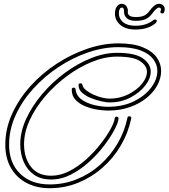

<svg xmlns="http://www.w3.org/2000/svg" viewBox="-20 -965 890 1014"><path d="M242 29Q173 29 120 1Q67 -27 37.5 -78.5Q8 -130 8 -201Q8 -285 44 -364Q80 -443 141 -510.5Q202 -578 279.5 -628.5Q357 -679 441 -707.5Q525 -736 605 -736Q684 -736 734 -715.5Q784 -695 807.5 -662Q831 -629 831 -590Q831 -553 811.5 -516Q792 -479 755 -448.5Q718 -418 666 -399.5Q614 -381 550 -381Q526 -381 494 -386Q462 -391 431 -403.5Q400 -416 379.5 -437Q359 -458 359 -491V-492Q359 -502 369 -502Q379 -502 379 -493Q383 -459 411.5 -439Q440 -419 478.5 -410Q517 -401 550 -401Q629 -401 687.5 -430Q746 -459 778.5 -502.5Q811 -546 811 -590Q811 -624 789.5 -652.5Q768 -681 723 -698.5Q678 -716 605 -716Q527 -716 446 -688.5Q365 -661 290 -611.5Q215 -562 156 -497Q97 -432 62.5 -356.5Q28 -281 28 -201Q28 -104 86.5 -47.5Q145 9 242 9Q318 9 386 -18.5Q454 -46 508.5 -94.5Q563 -143 600.5 -206.5Q638 -270 653 -343Q654 -351 663 -351Q668 -351 671.5 -347.5Q675 -344 673 -339Q657 -263 618 -196.5Q579 -130 521.5 -79.5Q464 -29 393 0Q322 29 242 29ZM250 -17Q196 -17 160 -42Q124 -67 105.5 -109.5Q87 -152 87 -203Q87 -270 118.5 -338Q150 -406 203 -468.5Q256 -531 322.5 -580Q389 -629 460 -657.5Q531 -686 598 -686Q694 -686 735 -656.5Q776 -627 776 -587Q776 -550 746.5 -512.5Q717 -475 668 -449.5Q619 -424 558 -424Q542 -424 515 -430Q488 -436 460.5 -447Q433 -458 414 -475Q395 -492 395 -514V-516Q395 -525 405 -525Q414 -525 415 -517Q418 -502 434 -489Q450 -476 473 -465.5Q496 -455 519 -449.5Q542 -444 558 -444Q611 -444 656 -466Q701 -488 728.5 -521Q756 -554 756 -586Q756 -618 720 -642Q684 -666 598 -666Q534 -666 466 -638.5Q398 -611 334 -563.5Q270 -516 218.5 -456Q167 -396 137 -331Q107 -266 107 -203Q107 -131 143.5 -84Q180 -37 250 -37Q299 -37 346.5 -61.5Q394 -86 436 -124Q478 -162 511 -204.5Q544 -247 564 -283.5Q584 -320 586 -340Q588 -349 596 -349Q600 -349 603.5 -346Q607 -343 606 -338Q604 -316 583 -277Q562 -238 528 -193.5Q494 -149 449 -108.5Q404 -68 353.5 -42.5Q303 -17 250 -17ZM695 -809Q644 -809 615.5 -833.5Q587 -858 587 -893Q587 -898 587.5 -902.5Q588 -907 589 -911Q592 -926 601.5 -935.5Q611 -945 623 -945Q627 -945 633 -943Q644 -940 650.5 -927.5Q657 -915 655 -901Q654 -890 664 -882.5Q674 -875 696 -875Q725 -875 741 -882.5Q757 -890 770 -908Q782 -925 795 -935Q808 -945 818 -945Q833 -945 841.5 -937Q850 -929 850 -917Q850 -907 846 -899Q844 -894 836 -894Q832 -894 828.5 -897.5Q825 -901 828 -907Q830 -910 830 -912.5Q830 -915 830 -916Q830 -925 818 -925Q814 -925 804.5 -917Q795 -909 786 -896Q770 -874 750 -864.5Q730 -855 696 -855Q665 -855 650 -868.5Q635 -882 635 -903V-906Q635 -921 627 -925H624Q612 -925 609 -907Q608 -903 608 -900Q608 -897 608 -893Q608 -866 630.5 -847.5Q653 -829 695 -829Q726 -829 749.5 -837Q773 -845 790 -859Q795 -862 799 -862Q808 -862 808 -854Q808 -849 802 -843Q763 -809 695 -809Z"/></svg>

Font: Neonderthaw
Style: Regular
Weight: 400
Designer: Robert E. Leuschke
Foundry: Robert E. Leuschke
Version: Version 1.010; ttfautohint (v1.8.3)